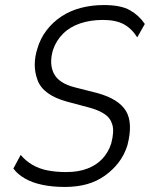

<svg xmlns="http://www.w3.org/2000/svg" viewBox="-20 -733 595 761"><path d="M237 8Q188 8 147.5 -0.5Q107 -9 78 -26Q49 -43 33 -65L62 -119Q81 -96 108 -80Q135 -64 169 -57.5Q203 -51 242 -51Q291 -51 327 -65Q363 -79 386.5 -104.5Q410 -130 421 -165Q433 -211 425.5 -238Q418 -265 395 -280.5Q372 -296 336 -306L246 -330Q151 -356 129 -415Q107 -474 128 -540Q140 -581 165 -613.5Q190 -646 224.5 -668.5Q259 -691 301.5 -702Q344 -713 392 -713Q459 -713 495 -692.5Q531 -672 554 -638L524 -585Q501 -621 469.5 -637.5Q438 -654 388 -654Q339 -654 298.5 -640.5Q258 -627 230.5 -600Q203 -573 190 -535Q174 -480 193.5 -441.5Q213 -403 276 -387L366 -364Q450 -341 479 -293.5Q508 -246 485 -157Q473 -119 450.5 -89.5Q428 -60 396 -37Q364 -14 324.5 -3Q285 8 237 8Z"/></svg>

Font: Nunito Sans 7pt Condensed Light
Style: Italic
Weight: 300
Width: 3
Italic angle: -9°
Designer: Vernon Adams
Foundry: Vernon Adams
Version: Version 3.101;gftools[0.9.27]